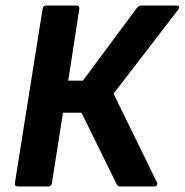

<svg xmlns="http://www.w3.org/2000/svg" viewBox="-20 -675 669 695"><path d="M45 0Q32 0 34 -13L134 -642Q136 -655 148 -655H256Q269 -655 267 -642L227 -383H280L476 -647Q482 -655 493 -655H619Q627 -655 628.5 -651Q630 -647 625 -640L391 -336L548 -15Q551 -9 548 -4.5Q545 0 538 0H416Q405 0 401 -11L275 -267H208L168 -13Q166 0 155 0Z"/></svg>

Font: Sofia Sans Semi Condensed ExtraBold
Style: Italic
Weight: 800
Italic angle: -9°
Version: Version 4.100